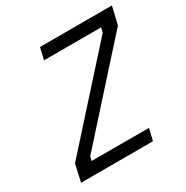

<svg xmlns="http://www.w3.org/2000/svg" viewBox="-159 -827 934 962"><g transform="rotate(-30 308.0 -346.0)"><path d="M184 -624 200 -692H616L592 -590L144 -92L138 -68H470L454 0H38L60 -99L508 -597L514 -624Z"/></g></svg>

Font: Titillium Web
Style: Italic
Weight: 400
Italic angle: -13°
Version: Version 1.002;PS 57.000;hotconv 1.0.70;makeotf.lib2.5.55311